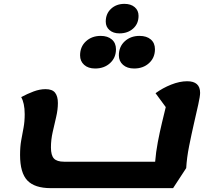

<svg xmlns="http://www.w3.org/2000/svg" viewBox="-20 -950 1095 995"><path d="M243 25Q160 25 122 -14.5Q84 -54 84 -147Q84 -190 90 -223Q96 -256 102 -288Q108 -320 108 -358Q108 -388 103 -410.5Q98 -433 90 -447Q122 -464 154 -476Q186 -488 216 -488Q251 -488 265.5 -469.5Q280 -451 280 -416Q280 -382 271 -343.5Q262 -305 253 -265.5Q244 -226 244 -186Q244 -145 259.5 -128.5Q275 -112 312 -112H784Q788 -162 798 -214.5Q808 -267 819.5 -314.5Q831 -362 839 -395L786 -467Q823 -494 867 -511.5Q911 -529 950 -529Q1017 -529 1017 -469Q1017 -451 1007.5 -408.5Q998 -366 985 -309.5Q972 -253 960 -192.5Q948 -132 945 -79L877 25ZM599 -777Q567 -777 547.5 -794Q528 -811 528 -838Q528 -879 555.5 -904.5Q583 -930 625 -930Q658 -930 678 -913Q698 -896 698 -868Q698 -827 670 -802Q642 -777 599 -777ZM675 -595Q639 -595 617.5 -614Q596 -633 596 -663Q596 -708 626.5 -736Q657 -764 703 -764Q740 -764 761.5 -745.5Q783 -727 783 -695Q783 -651 752.5 -623Q722 -595 675 -595ZM473 -595Q437 -595 416 -614Q395 -633 395 -663Q395 -708 425.5 -736Q456 -764 502 -764Q538 -764 559.5 -745.5Q581 -727 581 -695Q581 -651 550.5 -623Q520 -595 473 -595Z"/></svg>

Font: Lemonada SemiBold
Style: Regular
Weight: 600
Designer: Mohamed Gaber (Arabic), Eduardo Tunni (Latin)
Foundry: Kief Type Foundry
Version: Version 4.005; ttfautohint (v1.8.3)